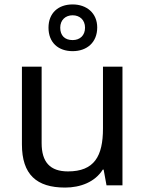

<svg xmlns="http://www.w3.org/2000/svg" viewBox="-20 -837 658 867"><path d="M308 -606C372 -606 419 -645 419 -713C419 -778 371 -817 308 -817C243 -817 199 -778 199 -712C199 -645 243 -606 308 -606ZM308 -656C272 -656 252 -677 252 -712C252 -747 276 -768 308 -768C340 -768 364 -747 364 -712C364 -677 341 -656 308 -656ZM533 -536H445V-257C445 -132 406 -63 287 -63C206 -63 168 -105 168 -191V-536H79V-185C79 -49 145 10 274 10C343 10 409 -15 444 -71H448L461 0H533Z"/></svg>

Font: Noto Sans Arabic UI
Style: Regular
Weight: 400
Designer: Monotype Design Team, Nadine Chahine and Nizar Qandah
Foundry: Monotype Imaging Inc.
Version: Version 2.010